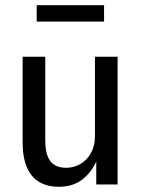

<svg xmlns="http://www.w3.org/2000/svg" viewBox="-20 -709 541 738"><path d="M206 9Q164 9 132.5 -8.5Q101 -26 84 -64.5Q67 -103 67 -162V-491H154V-170Q154 -131 163.5 -107.5Q173 -84 191 -74Q209 -64 234 -64Q264 -64 289.5 -79Q315 -94 330 -121.5Q345 -149 345 -185V-491H432V0H350V-93H352Q334 -49 297.5 -20Q261 9 206 9ZM121 -626V-689H380V-626Z"/></svg>

Font: Nunito Sans 10pt Condensed Medium
Style: Regular
Weight: 500
Width: 3
Designer: Vernon Adams
Foundry: Vernon Adams
Version: Version 3.101;gftools[0.9.27]